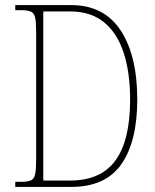

<svg xmlns="http://www.w3.org/2000/svg" viewBox="-20 -734 609 754"><path d="M40 0V-20H62Q88 -20 101 -25.5Q114 -31 118 -50Q122 -69 122 -109V-608Q122 -647 118 -665Q114 -683 101 -688.5Q88 -694 62 -694H40V-714H259Q388 -714 453.5 -615Q519 -516 519 -343Q519 -178 456.5 -89Q394 0 260 0ZM255 -25Q376 -25 433.5 -104Q491 -183 491 -343Q491 -449 465.5 -527Q440 -605 388 -647Q336 -689 256 -689H150V-25Z"/></svg>

Font: Noto Serif Lao Condensed Thin
Style: Regular
Weight: 100
Width: 3
Designer: Monotype Design Team
Foundry: Monotype Imaging Inc.
Version: Version 2.003; ttfautohint (v1.8.4.7-5d5b)